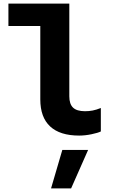

<svg xmlns="http://www.w3.org/2000/svg" viewBox="-20 -747 640 1072"><path d="M422 10Q315 10 260 -41Q205 -92 205 -192V-602H27V-727H367V-209Q367 -166 388 -146Q409 -126 455 -126Q477 -126 497.5 -130Q518 -134 543 -144V-13Q527 -5 491 2.5Q455 10 422 10ZM265 305 328 90H472L377 305Z"/></svg>

Font: Red Hat Mono VF Light
Style: Regular
Weight: 300
Monospace: yes
Designer: Pentagram, MCKL
Foundry: Pentagram, MCKL
Version: Version 1.023